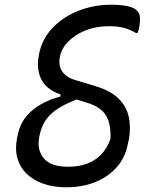

<svg xmlns="http://www.w3.org/2000/svg" viewBox="-20 -782 640 813"><path d="M451 -762Q481 -762 502.5 -759Q524 -756 538.5 -750.5Q553 -745 561 -736Q571 -727 572.5 -710Q574 -693 570 -669Q569 -662 567 -655.5Q565 -649 562 -642H556Q533 -656 507 -663.5Q481 -671 439 -671Q386 -671 341.5 -653Q297 -635 268 -605Q239 -575 233 -538Q229 -516 235 -497Q241 -478 257.5 -464Q274 -450 302 -442L388 -416Q447 -398 480.5 -366Q514 -334 524.5 -290Q535 -246 526 -192L523 -181Q513 -119 476.5 -76.5Q440 -34 384.5 -11.5Q329 11 261 11Q206 11 163.5 -4Q121 -19 93 -46Q65 -73 54 -111Q43 -149 52 -196L54 -206Q66 -272 114.5 -313Q163 -354 235 -373L239 -393L329 -370Q272 -350 234 -327.5Q196 -305 175.5 -276Q155 -247 147 -207L146 -200Q136 -147 165.5 -111.5Q195 -76 268 -76Q315 -76 350 -89.5Q385 -103 409 -128.5Q433 -154 446 -189L448 -197Q449 -244 438.5 -273Q428 -302 404.5 -320Q381 -338 342 -349L249 -378Q181 -398 157 -442Q133 -486 144 -546Q155 -612 199.5 -660.5Q244 -709 310 -735.5Q376 -762 451 -762Z"/></svg>

Font: Rec Mono Duotone
Style: Italic
Weight: 400
Italic angle: -10°
Monospace: yes
Version: Version 1.085; ttfautohint (v1.8.4.7-5d5b)